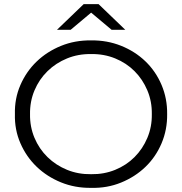

<svg xmlns="http://www.w3.org/2000/svg" viewBox="-20 -901 879 927"><path d="M52 -350Q50 -425 78.5 -490.5Q107 -556 157 -604Q207 -652 274.5 -679.5Q342 -707 420 -706Q497 -707 564.5 -680Q632 -653 682 -605Q732 -557 760 -491Q788 -425 787 -350Q788 -275 760 -209Q732 -143 682 -95Q632 -47 564.5 -19.5Q497 8 420 6Q342 7 274.5 -20.5Q207 -48 157 -96Q107 -144 78.5 -209.5Q50 -275 52 -350ZM713 -350Q714 -411 691.5 -464.5Q669 -518 629.5 -557.5Q590 -597 536 -619Q482 -641 420 -640Q358 -641 304 -619Q250 -597 209.5 -557.5Q169 -518 146.5 -464.5Q124 -411 125 -350Q124 -289 146.5 -235.5Q169 -182 209.5 -142.5Q250 -103 304 -81Q358 -59 420 -60Q482 -59 536 -81Q590 -103 629.5 -142.5Q669 -182 691.5 -235.5Q714 -289 713 -350ZM519 -757 420 -840 321 -757H255L384 -881H456L585 -757Z"/></svg>

Font: CMG Sans
Style: Regular
Weight: 400
Designer: Julieta Ulanovsky
Foundry: Julieta Ulanovsky
Version: Version 7.200